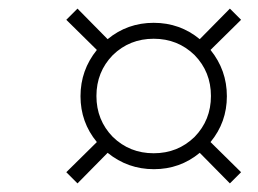

<svg xmlns="http://www.w3.org/2000/svg" viewBox="-20 -475 600 446"><path d="M230 -120 160 -49 134 -75 205 -145Q167 -191 167 -251.5Q167 -312 205 -359L134 -429L160 -455L230 -384Q276 -422 337 -422Q398 -422 444 -384L514 -455L540 -429L469 -359Q507 -312 507 -251.5Q507 -191 469 -145L540 -75L514 -49L444 -120Q398 -82 337.5 -82Q277 -82 230 -120ZM432 -157Q470 -196 470 -252Q470 -308 432 -347Q393 -385 337 -385Q281 -385 242 -347Q204 -308 204 -252Q204 -196 242 -157Q281 -119 337 -119Q393 -119 432 -157Z"/></svg>

Font: TitilliumWebThinItalic
Style: Thin Italic
Weight: 200
Italic angle: -13°
Version: Version 1.001;PS 57.000;hotconv 1.0.70;makeotf.lib2.5.55311